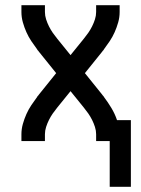

<svg xmlns="http://www.w3.org/2000/svg" viewBox="-20 -540 540 735"><path d="M400 175V0H348V-26Q348 -40 343.5 -54Q339 -68 332.5 -81Q326 -94 318 -105.5Q310 -117 301 -128L250 -191L199 -128Q190 -117 182 -105.5Q174 -94 167.5 -81Q161 -68 156.5 -54Q152 -40 152 -26V0H62V-26Q62 -46 67.5 -65.5Q73 -85 81 -103Q89 -121 100 -137.5Q111 -154 123 -170V-171Q125 -173 126.5 -174.5Q128 -176 129 -178L195 -260L129 -342Q128 -344 126.5 -345.5Q125 -347 123 -349V-350Q111 -366 100 -382.5Q89 -399 81 -417Q73 -435 67.5 -454.5Q62 -474 62 -494V-520H152V-494Q152 -480 156.5 -466Q161 -452 167.5 -439Q174 -426 182 -414.5Q190 -403 199 -392L250 -329L301 -392Q310 -403 318 -414.5Q326 -426 332.5 -439Q339 -452 343.5 -466Q348 -480 348 -494V-520H438V-494Q438 -474 432.5 -454.5Q427 -435 419 -417Q411 -399 400 -382.5Q389 -366 377 -350V-349Q375 -347 373.5 -345.5Q372 -344 371 -342L305 -260L371 -178Q372 -176 373.5 -174.5Q375 -173 377 -171V-170Q393 -149 406.5 -126.5Q420 -104 428 -80H481V175Z"/></svg>

Font: Iosevka Curly Medium
Style: Regular
Weight: 500
Monospace: yes
Designer: Belleve Invis
Foundry: Belleve Invis
Version: Version 22.1.2; ttfautohint (v1.8.4)